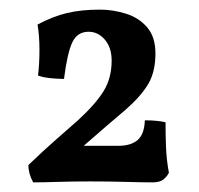

<svg xmlns="http://www.w3.org/2000/svg" viewBox="-20 -787 413 399"><path d="M49 -408Q44 -417 41.5 -426Q39 -435 39 -444Q69 -473 96.5 -497Q124 -521 142 -537Q179 -571 195.5 -598Q212 -625 212 -661Q212 -688 198 -704.5Q184 -721 164 -721Q141 -721 130.5 -699.5Q120 -678 113 -623Q101 -623 85.5 -624.5Q70 -626 59 -630Q62 -654 62 -683.5Q62 -713 58 -736Q90 -753 119.5 -760Q149 -767 188 -767Q215 -767 242 -758.5Q269 -750 286 -730Q303 -710 303 -676Q303 -637 287.5 -611.5Q272 -586 241 -559Q222 -543 200 -524Q178 -505 154 -484H226Q252 -484 266 -496Q280 -508 281 -537Q293 -537 304 -536Q315 -535 324 -533Q324 -507 325 -481Q326 -455 331 -428Q327 -420 319.5 -414Q312 -408 297 -408Q277 -408 241.5 -409Q206 -410 168 -410Q131 -410 99.5 -409Q68 -408 49 -408Z"/></svg>

Font: Vollkorn Medium
Style: Regular
Weight: 500
Designer: Friedrich Althausen
Foundry: Friedrich Althausen
Version: Version 5.000